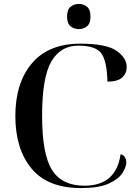

<svg xmlns="http://www.w3.org/2000/svg" viewBox="-20 -946 707 976"><path d="M392 10Q482 10 532 -12.5Q582 -35 602 -66Q622 -97 622 -122Q622 -132 616 -145Q610 -158 593 -162Q570 -2 409 -2Q295 -2 244.5 -82Q194 -162 194 -357Q194 -553 241 -633.5Q288 -714 378 -714Q468 -714 496 -673.5Q524 -633 526 -531Q578 -531 601 -552Q624 -573 624 -606Q624 -652 572 -688Q520 -724 388 -724Q227 -724 142.5 -624.5Q58 -525 58 -356Q58 -189 140 -89.5Q222 10 392 10ZM381 -798Q405 -798 422.5 -812.5Q440 -827 440 -862Q440 -897 422.5 -911.5Q405 -926 381 -926Q356 -926 338.5 -911.5Q321 -897 321 -862Q321 -827 338.5 -812.5Q356 -798 381 -798Z"/></svg>

Font: Noto Serif Display Semi
Style: Regular
Weight: 600
Designer: Monotype Design Team
Foundry: Monotype Imaging Inc.
Version: Version 1.900